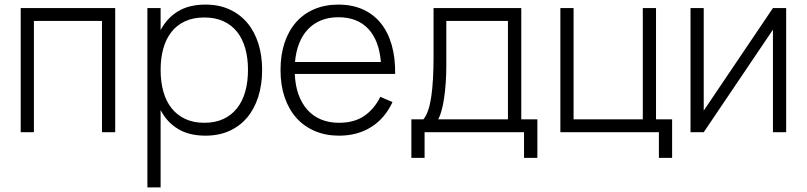

<svg xmlns="http://www.w3.org/2000/svg" viewBox="-20 -575 3509 835"><path d="M70 0V-540H481V0H423.5V-484H127.5V0Z M621 240V-540H678.5V-444Q706 -496.5 754.2 -525.8Q802.5 -555 873.5 -555Q932.5 -555 978.2 -534Q1024 -513 1055.5 -475.5Q1087 -438 1103.5 -385.8Q1120 -333.5 1120 -271Q1120 -207 1103.2 -154.2Q1086.5 -101.5 1055 -64Q1023.5 -26.5 977.8 -5.8Q932 15 873.5 15Q802 15 753.8 -14.5Q705.5 -44 678.5 -96.5V240ZM868.5 -41Q916.5 -41 952 -57.8Q987.5 -74.5 1011.2 -104.8Q1035 -135 1046.8 -177.5Q1058.5 -220 1058.5 -271Q1058.5 -323 1046.5 -365Q1034.5 -407 1010.8 -436.8Q987 -466.5 951.5 -482.8Q916 -499 868.5 -499Q820 -499 784.2 -482.2Q748.5 -465.5 725 -435.2Q701.5 -405 690 -363.2Q678.5 -321.5 678.5 -271Q678.5 -219 690.5 -176.5Q702.5 -134 726.5 -104Q750.5 -74 786 -57.5Q821.5 -41 868.5 -41Z M1454.5 -41Q1520.5 -41 1564 -70.8Q1607.5 -100.5 1634 -154L1687 -131Q1654 -60 1594.2 -22.5Q1534.5 15 1454.5 15Q1396.5 15 1349.5 -5Q1302.5 -25 1269.2 -62Q1236 -99 1218 -151.8Q1200 -204.5 1200 -270Q1200 -336 1217.5 -388.8Q1235 -441.5 1267.8 -478.5Q1300.5 -515.5 1347 -535.2Q1393.5 -555 1451.5 -555Q1511 -555 1557.2 -534.5Q1603.5 -514 1635.2 -475.2Q1667 -436.5 1683.2 -380.5Q1699.5 -324.5 1698.5 -253.5H1262Q1264 -203.5 1278.2 -164Q1292.5 -124.5 1317.2 -97Q1342 -69.5 1376.8 -55.2Q1411.5 -41 1454.5 -41ZM1636.5 -305.5Q1628.5 -400 1581.2 -450Q1534 -500 1451.5 -500Q1410.5 -500 1377.2 -486.8Q1344 -473.5 1320 -448.5Q1296 -423.5 1281.5 -387.5Q1267 -351.5 1263 -305.5Z M1769 -56H1821.5Q1845.5 -85.5 1855.5 -154.2Q1865.5 -223 1865.5 -326V-540H2247V-56H2317V111.5H2259V0H1826.5V111.5H1769ZM2189 -56V-484H1921V-290.5Q1921 -251.5 1918.5 -215.5Q1916 -179.5 1911.5 -149Q1907 -118.5 1900.5 -94.8Q1894 -71 1886 -56Z M2845.5 111.5V0H2417V-540H2474.5V-56H2775.5V-540H2833V-56H2903V111.5Z M3399 -540V0H3341.5V-446L3040.5 0H2983V-540H3040.5V-94L3341.5 -540Z"/></svg>

Font: Vela Sans Light
Style: Regular
Weight: 300
Designer: Principal design: Mikhail Sharanda - project Manrope.
Design modification: Ravid Balaliev
Foundry: Mikhail Sharanda
Version: Version 1.001